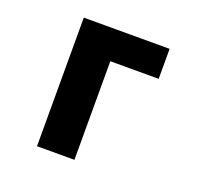

<svg xmlns="http://www.w3.org/2000/svg" viewBox="-102 -665 804 776"><g transform="rotate(20 300.0 -276.5)"><path d="M293 0V-424H501V-553H132V0Z"/></g></svg>

Font: Noto Sans Mono UI ExtraBold
Style: Regular
Weight: 800
Designer: Monotype Design team
Foundry: Monotype Imaging Inc.
Version: 1.000